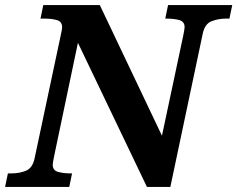

<svg xmlns="http://www.w3.org/2000/svg" viewBox="-43 -734 932 754"><path d="M-23 0 -12 -53H1Q33 -53 59 -63.5Q85 -74 93 -113L195 -593Q201 -620 201 -627Q201 -649 181 -655Q161 -661 129 -661H116L127 -714H349L593 -201L677 -596Q679 -607 680.5 -615Q682 -623 682 -627Q682 -649 661.5 -655Q641 -661 609 -661H606L617 -714H869L858 -661H845Q814 -661 787.5 -650.5Q761 -640 753 -601L626 0H534L263 -566L169 -118Q167 -107 165.5 -99Q164 -91 164 -87Q164 -65 185 -59Q206 -53 237 -53H240L229 0Z"/></svg>

Font: Noto Serif
Style: Bold Italic
Weight: 700
Italic angle: -12°
Designer: Monotype Design Team
Foundry: Monotype Imaging Inc.
Version: Version 2.013